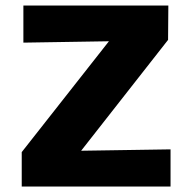

<svg xmlns="http://www.w3.org/2000/svg" viewBox="-20 -678 687 698"><path d="M600 -135V0H59V-125L376 -528L65 -523V-658H592L591 -533L275 -130Z"/></svg>

Font: Ysabeau Heavy
Style: Regular
Weight: 800
Designer: Christian Thalmann (Catharsis Fonts)
Version: Version 0.003